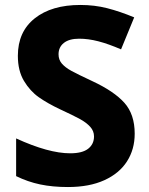

<svg xmlns="http://www.w3.org/2000/svg" viewBox="-20 -744 600 774"><path d="M254 10Q192 10 142 -0.5Q92 -11 45 -34V-186Q176 -126 263 -126Q312 -126 335.5 -144.5Q359 -163 359 -194Q359 -216 343.5 -233Q328 -250 302.5 -264Q277 -278 223 -303Q172 -327 136.5 -352Q101 -377 76.5 -418Q52 -459 52 -519Q52 -616 120 -670Q188 -724 304 -724Q361 -724 412 -711Q463 -698 521 -674L468 -545Q417 -567 376.5 -577.5Q336 -588 299 -588Q259 -588 237.5 -571Q216 -554 216 -525Q216 -503 229.5 -487.5Q243 -472 267.5 -458.5Q292 -445 352 -417Q440 -376 481.5 -329.5Q523 -283 523 -205Q523 -142 492 -93.5Q461 -45 400.5 -17.5Q340 10 254 10Z"/></svg>

Font: Noto Sans UI ExtraBold
Style: Regular
Weight: 800
Designer: Monotype Design Team
Foundry: Monotype Imaging Inc.
Version: Version 1.001